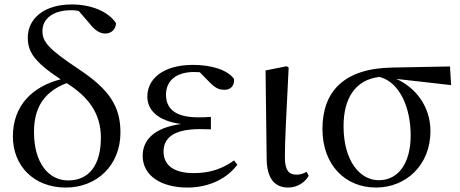

<svg xmlns="http://www.w3.org/2000/svg" viewBox="-20 -829 2072 864"><path d="M276 15C415 15 522 -84 522 -233C522 -350 472 -426 337 -516C197 -609 171 -641 171 -689C171 -748 223 -783 300 -783C312 -783 323 -782 334 -780L384 -722C408 -691 431 -678 454 -678C482 -678 502 -699 502 -725C468 -776 393 -809 302 -809C183 -809 105 -749 105 -659C105 -595 136 -549 253 -472C127 -440 38 -355 38 -215C38 -83 132 15 276 15ZM280 -455C378 -393 434 -319 434 -209C434 -87 381 -17 287 -17C199 -17 133 -95 133 -235C133 -335 170 -413 280 -455Z M824 15C924 15 1004 -28 1048 -88L1033 -107C981 -69 923 -50 852 -50C760 -50 716 -87 716 -147C716 -203 754 -248 880 -248C891 -248 902 -248 929 -247V-303C905 -301 889 -301 872 -301C766 -301 727 -342 727 -403C727 -465 772 -505 854 -505L879 -504L923 -459C952 -430 967 -425 992 -425C1018 -425 1036 -444 1033 -474C1002 -517 926 -537 849 -537C710 -537 643 -471 643 -395C643 -334 689 -285 795 -271C670 -254 622 -196 622 -128C622 -39 704 15 824 15Z M1277 15C1322 15 1356 -13 1369 -38L1360 -56C1347 -49 1334 -43 1314 -43C1283 -43 1262 -59 1262 -120C1262 -196 1267 -284 1279 -525L1270 -531L1175 -512L1180 -114C1181 -23 1218 15 1277 15Z M1672 15C1807 15 1917 -86 1917 -239C1917 -349 1851 -435 1763 -474L2010 -446L2005 -530L1746 -525C1528 -522 1431 -417 1431 -249C1431 -85 1535 15 1672 15ZM1688 -483C1781 -458 1828 -341 1828 -220C1828 -91 1770 -18 1685 -18C1598 -18 1526 -107 1526 -261C1526 -386 1578 -470 1688 -483Z"/></svg>

Font: Noto Serif KR Medium
Style: Regular
Weight: 500
Designer: Ryoko NISHIZUKA 西塚涼子 (kana & ideographs); Frank Grießhammer (Latin, Greek & Cyrillic); Wenlong ZHANG 张文龙 (bopomofo); San
Foundry: Adobe
Version: Version 2.001;hotconv 1.1.0;makeotfexe 2.6.0